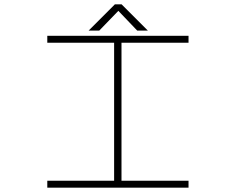

<svg xmlns="http://www.w3.org/2000/svg" viewBox="-20 -865 1090 885"><path d="M661.5 -724H612.5L525.5 -815L437.5 -724H388.5L509.5 -845H540.5ZM849 -668H540V-32H849V0H198V-32H506V-668H198V-700H849Z"/></svg>

Font: League Mono Extended Thin
Style: Regular
Weight: 100
Width: 9
Designer: Tyler Finck
Foundry: The League of Moveable Type / Tyler Finck
Version: Version 2.210